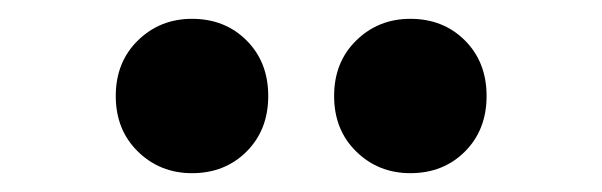

<svg xmlns="http://www.w3.org/2000/svg" viewBox="-20 -786 640 204"><path d="M184 -602Q150 -602 126.5 -625Q103 -648 103 -684Q103 -720 126.5 -743Q150 -766 184 -766Q219 -766 242 -743Q265 -720 265 -684Q265 -648 242 -625Q219 -602 184 -602ZM416 -602Q382 -602 358.5 -625Q335 -648 335 -684Q335 -720 358.5 -743Q382 -766 416 -766Q451 -766 474 -743Q497 -720 497 -684Q497 -648 474 -625Q451 -602 416 -602Z"/></svg>

Font: Red Hat Text VF
Style: Regular
Weight: 300
Designer: Pentagram, MCKL
Foundry: Pentagram, MCKL
Version: Version 1.023